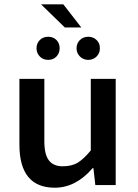

<svg xmlns="http://www.w3.org/2000/svg" viewBox="-20 -856 640 888"><path d="M202.6 -579.1Q179.2 -579.1 164.1 -594.7Q148.9 -610.4 148.9 -632.8Q148.9 -655.3 164.1 -670.9Q179.2 -686 202.6 -686Q226.1 -686 241.2 -670.9Q255.9 -655.8 255.9 -632.8Q255.9 -610.4 241.2 -594.7Q226.6 -579.1 202.6 -579.1ZM349.6 -670.9Q365.2 -686 388.2 -686Q411.1 -686 426.8 -670.9Q442.4 -655.8 441.9 -632.8Q442.4 -610.4 426.8 -594.7Q411.1 -579.1 388.2 -579.1Q365.2 -579.1 349.6 -594.7Q334 -610.4 334 -632.8Q334 -655.3 349.6 -670.9ZM272.9 -835.9 356 -729H279.8L169.9 -835.9ZM515.1 -491.2V0H420.9L412.1 -78.1H408.2Q331.1 11.7 233.9 12.2Q69.8 12.2 69.8 -187V-491.2H185.1V-202.1Q185.1 -141.6 206.1 -114.3Q227.1 -86.9 269.5 -86.9Q312 -86.9 339.4 -103.5Q366.7 -120.1 399.9 -160.2V-491.2Z"/></svg>

Font: SourceCodePro-Semibold
Style: Regular
Weight: 600
Monospace: yes
Designer: Paul D. Hunt
Foundry: Adobe Systems Incorporated
Version: Version 1.009;PS 1.000;hotconv 1.0.70;makeotf.lib2.5.5900